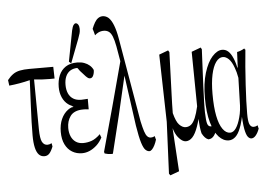

<svg xmlns="http://www.w3.org/2000/svg" viewBox="-69 -905 1743 1252"><g transform="rotate(-5 802.0 -279.0)"><path d="M246.6 2.9Q234.4 33.7 221.4 47.6Q208.5 61.5 189.5 61.5Q167.5 61.5 153.3 46.9Q123.5 16.1 123.5 -81.1Q123.5 -161.6 128.9 -269Q131.8 -320.8 133.3 -362.8Q134.8 -404.8 136.7 -440.9Q68.8 -423.8 0.5 -417Q-2 -430.7 -4.4 -453.6Q13.7 -476.6 33 -490.2Q52.2 -503.9 78.1 -509Q104 -514.2 140.1 -514.2H296.9Q297.9 -471.2 298.8 -437.5Q282.7 -437 267.1 -437Q216.3 -437 165 -442.9Q166.5 -274.9 168 -116.7Q168.9 -55.7 180.2 -34.2Q192.4 -11.2 215.3 -11.2Q228.5 -11.2 242.7 -19Q244.6 -2.9 246.6 2.9Z M368.7 -227.1Q380.9 -236.3 395 -241.2Q400.9 -238.8 406.7 -245.6Q400.9 -243.2 395 -250.5Q382.3 -255.4 372.1 -263.2Q347.7 -281.2 334.2 -311.5Q320.8 -341.8 320.8 -379.4Q320.8 -422.4 335 -455.8Q349.1 -489.3 378.4 -509Q407.7 -528.8 455.1 -528.8Q480 -528.8 500.2 -521.5Q520.5 -514.2 535.4 -501.2Q550.3 -488.3 558.1 -470.7Q558.1 -449.7 550.3 -433.6Q543.5 -418.5 529.3 -418.5Q522.5 -418.5 517.1 -421.9Q504.9 -429.7 481.9 -457Q467.8 -470.2 453.1 -493.2Q451.7 -488.3 450.7 -493.2Q425.3 -492.2 407.2 -481.4Q387.2 -469.2 376.7 -446Q366.2 -422.9 366.2 -390.1Q366.2 -357.4 376.7 -333.7Q387.2 -310.1 408 -297.1Q428.7 -284.2 460.4 -284.2Q470.2 -284.2 480.5 -285.2Q490.7 -286.1 502.9 -286.6Q502.9 -247.6 502.9 -217.8Q489.3 -219.7 481.4 -220Q473.6 -220.2 466.8 -220.2Q436 -220.2 414.8 -210.9Q393.6 -201.7 381.8 -184.6Q359.4 -152.8 359.4 -108.4Q359.4 -77.6 369.6 -53.5Q379.9 -29.3 399.9 -15.6Q419.9 -2 448.2 -2Q476.6 -2 503.7 -11.5Q530.8 -21 561 -50.3Q565.4 -34.2 569.3 -28.3Q553.2 2.4 531.7 22Q485.8 63.5 435.5 63.5Q399.4 63.5 370.6 46.1Q341.8 28.8 325.2 -4.9Q308.6 -38.6 308.6 -86.7Q308.6 -134.8 324.7 -170.7Q340.8 -206.5 368.7 -227.1ZM475.6 -683.6 415.5 -526.9 401.4 -538.6 439.9 -739.3Q445.8 -765.6 452.9 -774.9Q460 -784.2 466.8 -784.2Q476.6 -784.2 483.4 -773.4Q490.2 -762.7 490.2 -745.8Q490.2 -729 486.8 -717.3Q483.4 -705.6 475.6 -683.6Z M800.3 -85.4Q777.3 -246.1 754.4 -416.5Q696.8 -161.1 634.8 84.5Q630.4 85 625.5 85Q603.5 85 582 78.1Q580.1 77.1 578.6 66.4Q659.2 -222.2 735.8 -512.2Q727.1 -565.9 718.8 -610.8Q710.9 -652.8 701.2 -676.8Q691.4 -700.7 677.5 -710.2Q663.6 -719.7 644.5 -719.7Q625.5 -719.7 608.9 -711.4Q596.7 -705.1 586.4 -695.3Q580.1 -721.7 574.2 -738.3Q583 -760.7 593.3 -778.6Q603.5 -796.4 616.9 -805.7Q630.4 -814.9 645.5 -814.9Q667 -814.9 684.6 -799.8Q720.2 -766.1 738.3 -662.1Q784.7 -387.2 833 -110.4Q842.3 -67.9 850.1 -43.9Q857.9 -20 867.7 -9.8Q877.4 0.5 890.1 0.5Q898.9 0.5 905.3 -1.5Q911.6 -3.4 917 -6.3Q919.9 9.8 922.9 16.6Q917 36.6 908.7 53Q900.4 69.3 891.4 78.9Q882.3 88.4 873.5 88.4Q861.3 88.4 848.6 76.9Q835.9 65.4 824.2 28.1Q812.5 -9.3 800.3 -85.4Z M1263.7 44.9H1262.7L1262.2 44.4Q1240.2 36.6 1222.2 2Q1213.4 -34.7 1210.4 -93.3Q1204.1 -66.4 1196.3 -44.9Q1179.7 2.4 1159.9 23.7Q1140.1 44.9 1116.2 44.9Q1092.3 44.9 1066.4 12.7Q1048.3 -9.8 1037.1 -47.9L1054.7 235.8L996.1 257.3L994.1 254.4L988.8 247.1L987.8 245.6L1002.9 -92.3L992.2 -533.2L1052.2 -555.7L1054.2 -552.2L1058.6 -545.4L1059.6 -543.9Q1056.2 -454.1 1054.2 -387.5Q1052.2 -320.8 1049.8 -263.7Q1047.4 -206.5 1046.9 -145.5Q1062 -87.9 1081.1 -68.4Q1102.1 -46.9 1123 -46.9Q1142.1 -46.9 1157.5 -58.3Q1172.9 -69.8 1186.5 -101.1Q1198.2 -128.4 1209 -175.8L1204.6 -533.2L1265.6 -555.7L1267.6 -551.8L1271.5 -544.9L1272 -543.9L1264.6 -389.6Q1261.7 -331.5 1260.7 -307.1Q1259.8 -282.7 1259.3 -267.6Q1258.8 -252.4 1258.3 -238Q1257.8 -223.6 1257.3 -212.2Q1256.8 -200.7 1256.8 -200.2Q1256.3 -176.8 1256.3 -166.5V-133.3Q1257.8 -76.7 1264.2 -57.1Q1270.5 -37.6 1288.1 -37.6Q1299.3 -37.6 1310.5 -44.4L1316.4 -47.9L1317.9 -41L1322.3 -20L1322.8 -18.6Q1313 8.8 1299.8 26.4Q1285.2 44.9 1263.7 44.9Z M1596.2 3.4Q1587.4 29.3 1573.5 46.4Q1559.6 63.5 1543.9 63.5Q1531.2 63.5 1520.5 49.8Q1509.8 36.1 1502.4 -2Q1498.5 -22.5 1496.1 -52.2Q1495.1 -62.5 1494.1 -82.5Q1490.7 -62.5 1486.8 -52.7Q1481 -28.3 1473.1 -9.8Q1459 27.8 1439.2 45.7Q1419.4 63.5 1396 63.5Q1360.4 63.5 1330.8 31.7Q1301.3 0 1282.7 -65.2Q1264.2 -130.4 1264.2 -225.6Q1264.2 -320.8 1285.2 -389.2Q1306.2 -457.5 1338.6 -493.2Q1371.1 -528.8 1403.3 -528.8Q1425.3 -528.8 1442.4 -513.9Q1459.5 -499 1473.6 -465.8Q1480.5 -450.2 1486.3 -429.2Q1490.2 -409.7 1494.6 -400.4Q1497.1 -448.2 1499.5 -505.9Q1523.9 -510.3 1547.9 -524.9Q1551.3 -516.1 1554.7 -517.1Q1543.5 -407.2 1536.6 -288.1Q1529.8 -172.4 1529.8 -100.1Q1529.8 -50.8 1537.6 -31.7Q1546.4 -10.3 1565.4 -10.3Q1578.1 -10.3 1591.3 -18.1Q1593.8 -2.4 1596.2 3.4ZM1476.1 -79.6Q1488.8 -124 1488.8 -185.1Q1490.7 -256.3 1493.2 -337.4Q1486.3 -377 1475.6 -404.3Q1461.4 -444.8 1442.4 -463.1Q1423.3 -481.4 1403.8 -481.4Q1378.4 -481.4 1358.4 -453.9Q1338.4 -426.3 1327.1 -373.8Q1315.9 -321.3 1315.9 -246.6Q1315.9 -161.1 1327.4 -103.5Q1338.9 -45.9 1360.4 -15.9Q1381.8 14.2 1408.7 14.2Q1430.2 14.2 1447.3 -10.5Q1464.4 -35.2 1476.1 -79.6Z"/></g></svg>

Font: Scarab Serif
Style: Condensed-Light
Weight: 300
Designer: John Roberts
Foundry: Scarab
Version: 1.0